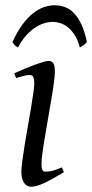

<svg xmlns="http://www.w3.org/2000/svg" viewBox="-20 -688 350 728"><path d="M222.2 -35.2Q199.2 -21.5 180.9 -11.2Q162.6 -1 147.5 6.1Q132.3 13.2 120.1 16.6Q107.9 20 97.2 20Q80.6 20 70.8 4.6Q61 -10.7 61 -37.1Q61 -51.8 64.7 -78.9Q68.4 -106 73.7 -138.9Q79.1 -171.9 85.4 -207.8Q91.8 -243.7 97.2 -276.1Q102.5 -308.6 106.2 -333.7Q109.9 -358.9 109.9 -371.1Q109.9 -382.3 108.4 -388.9Q106.9 -395.5 104.5 -398.7Q102.1 -401.9 98.1 -402.8Q94.2 -403.8 89.8 -403.8Q85.9 -403.8 77.9 -402.1Q69.8 -400.4 61.5 -397.9Q52.2 -395.5 41 -392.1L34.2 -410.2Q54.7 -419.4 75 -428Q95.2 -436.5 112.8 -442.9Q130.4 -449.2 143.6 -453.1Q156.7 -457 163.1 -457Q176.8 -457 182.4 -447.8Q188 -438.5 188 -416Q188 -401.9 184.3 -374.3Q180.7 -346.7 174.8 -312.5Q168.9 -278.3 162.6 -241Q156.2 -203.6 150.4 -169.4Q144.5 -135.3 140.9 -107.7Q137.2 -80.1 137.2 -65.9Q137.2 -50.8 140.4 -43.9Q143.6 -37.1 151.9 -37.1Q167 -37.1 180.9 -41Q194.8 -44.9 214.8 -53.2ZM27.3 -528.8Q45.4 -568.4 65.2 -595Q85 -621.6 105.5 -637.7Q126 -653.8 146.5 -660.9Q167 -668 186.5 -668Q208 -668 226.8 -660.9Q245.6 -653.8 261.2 -637.5Q276.9 -621.1 289.1 -594.5Q301.3 -567.9 309.6 -528.8Q302.7 -520.5 296.4 -516.1Q290 -511.7 282.7 -507.8Q275.9 -534.7 264.4 -553.2Q252.9 -571.8 239 -583.3Q225.1 -594.7 209.7 -599.9Q194.3 -605 180.7 -605Q165 -605 147.7 -599.9Q130.4 -594.7 113 -583.3Q95.7 -571.8 78.9 -553.2Q62 -534.7 48.3 -507.8Q41.5 -511.7 36.9 -515.6Q32.2 -519.5 27.3 -528.8Z"/></svg>

Font: Gentium Plus Eur
Style: Italic
Weight: 400
Italic angle: -8°
Designer: J. Victor Gaultney, Annie Olsen, Iska Routamaa, Becca Hirsbrunner
Foundry: SIL International
Version: Version 5.000